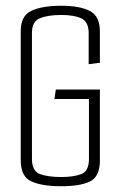

<svg xmlns="http://www.w3.org/2000/svg" viewBox="-20 -644 416 667"><path d="M193 3Q127 3 89.5 -13.5Q52 -30 52 -87V-536Q52 -589 89 -606.5Q126 -624 193 -624Q257 -624 292 -606Q327 -588 327 -535V-426L288 -421V-529Q288 -568 263 -580Q238 -592 193 -592Q148 -592 119.5 -581Q91 -570 91 -530V-92Q91 -49 119.5 -39Q148 -29 193 -29Q235 -29 262 -39Q289 -49 289 -92V-300H169L174 -333H327V-87Q327 -30 292.5 -13.5Q258 3 193 3Z"/></svg>

Font: Smooch Sans Light
Style: Regular
Weight: 300
Designer: Robert E. Leuschke
Foundry: Robert E. Leuschke
Version: Version 1.010; ttfautohint (v1.8.3)